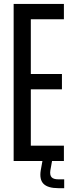

<svg xmlns="http://www.w3.org/2000/svg" viewBox="-20 -820 368 978"><path d="M49.5 0V-800H305.5V-722H137V-443H295.5V-365H137V-78H305.5V0ZM307 138.5H277.5Q224.5 138.5 202.2 116.8Q180 95 187.5 48L196.5 -2H245.5L236.5 48Q233 72 242.8 82.8Q252.5 93.5 277.5 93.5H307Z"/></svg>

Font: Big Shoulders Display Thin SemiBold
Style: Regular
Weight: 600
Version: Version 2.002